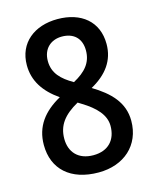

<svg xmlns="http://www.w3.org/2000/svg" viewBox="-109 -776 697 863"><g transform="rotate(-15 240.0 -345.0)"><path d="M241 -702C134 -702 55 -641 55 -537C55 -464 93 -407 161 -360C82 -316 36 -257 36 -171C36 -58 113 12 243 12C361 12 444 -61 444 -175C444 -261 388 -316 310 -363C384 -404 426 -460 426 -537C426 -642 351 -702 241 -702ZM240 -621C294 -621 329 -590 329 -533C329 -476 297 -440 240 -409C186 -440 151 -474 151 -531C151 -588 189 -621 240 -621ZM132 -174C132 -236 164 -278 232 -316L248 -306C309 -269 348 -228 348 -177C348 -112 310 -69 240 -69C170 -69 132 -112 132 -174Z"/></g></svg>

Font: Noto Sans Kannada Condensed Medium
Style: Regular
Weight: 500
Width: 3
Designer: Jelle Bosma - Monotype Design Team
Foundry: Monotype Imaging Inc.
Version: Version 2.005